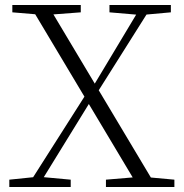

<svg xmlns="http://www.w3.org/2000/svg" viewBox="-20 -743 730 763"><path d="M17 0V-29L124 -40H142L261 -29V0ZM87 0 327 -377 352 -354H347L340 -341L130 0ZM401 0V-29L532 -40H553L673 -29V0ZM364 -371 341 -393H345L352 -403L544 -723H586ZM530 0 98 -723H170L602 0ZM29 -694V-723H301V-694L169 -684H148ZM415 -694V-723H659V-694L549 -684H532Z"/></svg>

Font: Noto Serif JP ExtraLight
Style: Regular
Weight: 200
Designer: Ryoko NISHIZUKA  (kana & ideographs); Frank Grießhammer (Latin, Greek & Cyrillic); Wenlong ZHANG  (bopomofo); Sandoll Co
Foundry: Adobe
Version: Version 2.002-H1;hotconv 1.1.0;makeotfexe 2.6.0